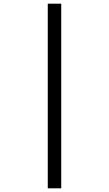

<svg xmlns="http://www.w3.org/2000/svg" viewBox="-20 -780 591 1041"><path d="M239 -760H312V241H239Z"/></svg>

Font: Noto Sans Hanifi Rohingya
Style: Regular
Weight: 400
Designer: Monotype Design Team and DaltonMaag
Foundry: Google LLC
Version: Version 2.101